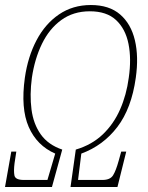

<svg xmlns="http://www.w3.org/2000/svg" viewBox="-22 -745 590 765"><path d="M-2 0 23 -141H43L36 -95Q32 -64 35.5 -46Q39 -28 73 -28H167L198 -133Q125 -165 92.5 -239Q60 -313 77 -435Q89 -519 123.5 -584.5Q158 -650 213 -687.5Q268 -725 340 -725Q413 -725 456.5 -687.5Q500 -650 515.5 -584.5Q531 -519 519 -435Q502 -313 445.5 -239Q389 -165 302 -133L289 -28H386Q417 -28 428.5 -46.5Q440 -65 451 -105L461 -141H481L446 0H259L280 -149Q344 -168 387.5 -209.5Q431 -251 456.5 -309Q482 -367 491 -435Q502 -510 490 -570Q478 -630 440.5 -665Q403 -700 336 -700Q270 -700 222 -665Q174 -630 145 -570Q116 -510 105 -435Q96 -367 103.5 -309Q111 -251 140.5 -209.5Q170 -168 226 -149L185 0Z"/></svg>

Font: Noto Serif ExtraCondensed Thin
Style: Italic
Weight: 100
Width: 2
Italic angle: -12°
Designer: Monotype Design Team
Foundry: Monotype Imaging Inc.
Version: Version 2.013